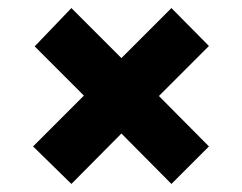

<svg xmlns="http://www.w3.org/2000/svg" viewBox="-20 -588 601 476"><path d="M157 -132 62 -225 188 -351 66 -473 157 -568 281 -444 405 -568 498 -474 374 -350 498 -225 405 -132 281 -257Z"/></svg>

Font: MuseoModerno Thin
Style: Bold
Weight: 700
Version: Version 1.003